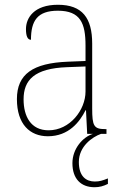

<svg xmlns="http://www.w3.org/2000/svg" viewBox="-20 -562 514 806"><path d="M181 10C269 10 315 -51 339 -99H341L346 0H370C328 13 284 62 284 123C284 189 320 224 377 224C398 224 415 219 433 210V187C410 196 398 200 378 200C342 200 311 179 311 118C311 53 367 13 404 0H427V-20H422C374 -20 367 -33 367 -107V-379C367 -486 326 -542 223 -542C123 -542 89 -487 89 -440C89 -410 96 -395 110 -395C110 -475 137 -517 223 -517C318 -517 339 -464 339 -371V-306L264 -303C118 -297 51 -251 51 -146C51 -40 106 10 181 10ZM184 -15C109 -15 79 -74 79 -145C79 -226 124 -275 262 -280L339 -283V-178C339 -100 273 -15 184 -15Z"/></svg>

Font: Noto Serif Devanagari SemiCondensed Thin
Style: Regular
Weight: 100
Width: 4
Designer: Universal Thirst, Indian Type Foundry and the Monotype Design Team
Foundry: Monotype Imaging Inc.
Version: Version 2.004